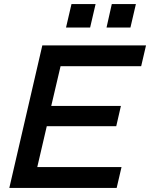

<svg xmlns="http://www.w3.org/2000/svg" viewBox="-20 -928 741 948"><path d="M425 -792H306L333 -908H452ZM624 -792H506L532 -908H651ZM556 0H26L189 -704H701L677 -601H279L233 -405H577L554 -305H211L164 -103H580Z"/></svg>

Font: CBA Beacon Sans Bold
Style: Italic
Weight: 700
Italic angle: -13°
Designer: Wei Huang
Foundry: Wei Huang
Version: Version 1.002